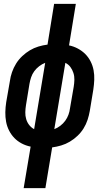

<svg xmlns="http://www.w3.org/2000/svg" viewBox="-20 -755 540 990"><path d="M102 215 138 1Q113 -4 91.5 -15.5Q70 -27 54 -43.5Q38 -60 27 -81.5Q16 -103 11.5 -127Q7 -151 7.5 -176.5Q8 -202 12 -228L31 -337Q34 -360 42 -383Q50 -406 63 -427Q76 -448 94.5 -465.5Q113 -483 134 -495.5Q155 -508 178 -515Q201 -522 225 -525L259 -735H371L336 -521Q360 -516 381.5 -504.5Q403 -493 419.5 -476.5Q436 -460 447 -438.5Q458 -417 462.5 -393Q467 -369 466 -343.5Q465 -318 461 -292L443 -183Q439 -160 431.5 -137Q424 -114 411 -93Q398 -72 379.5 -54.5Q361 -37 340 -24.5Q319 -12 295.5 -5Q272 2 249 5L214 215ZM156 -89 213 -431Q197 -425 182 -413.5Q167 -402 156.5 -387.5Q146 -373 140.5 -356.5Q135 -340 132 -323L114 -213Q111 -195 110.5 -176.5Q110 -158 115 -141Q120 -124 130.5 -110.5Q141 -97 156 -89ZM260 -89Q276 -95 291 -106.5Q306 -118 316.5 -132.5Q327 -147 333 -163.5Q339 -180 341 -197L360 -307Q363 -325 363.5 -343.5Q364 -362 358.5 -379Q353 -396 343 -409.5Q333 -423 317 -431Z"/></svg>

Font: Iosevka SS18
Style: Bold Italic
Weight: 700
Italic angle: -9°
Monospace: yes
Designer: Belleve Invis
Foundry: Belleve Invis
Version: Version 25.1.1; ttfautohint (v1.8.4)